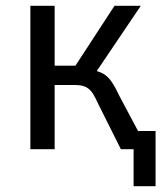

<svg xmlns="http://www.w3.org/2000/svg" viewBox="-20 -516 568 664"><path d="M442 128V0H413V-63H518V128ZM85 0V-496H169V-289H241L376 -496H467L305 -256L294 -275Q322 -270 338 -260.5Q354 -251 366.5 -232.5Q379 -214 394 -182L491 0H398L321 -154Q311 -176 302 -191Q293 -206 279 -214Q265 -222 239 -222H169V0Z"/></svg>

Font: Nunito Sans 7pt Condensed
Style: Regular
Weight: 400
Width: 3
Designer: Vernon Adams
Foundry: Vernon Adams
Version: Version 3.101;gftools[0.9.27]